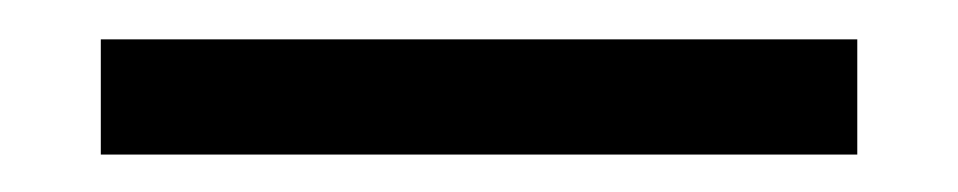

<svg xmlns="http://www.w3.org/2000/svg" viewBox="-20 62 499 100"><path d="M426.5 82.5V142.5H32.5V82.5Z"/></svg>

Font: Lato
Style: Regular
Weight: 400
Designer: Lukasz Dziedzic with Adam Twardoch and Botio Nikoltchev
Foundry: tyPoland Lukasz Dziedzic
Version: Version 2.010; 2014-09-01; http://www.latofonts.com/; ttfaut